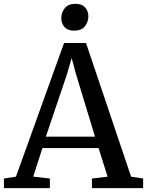

<svg xmlns="http://www.w3.org/2000/svg" viewBox="-27 -971 759 991"><path d="M55.4 -59.2 303.5 -749H417L649.6 -59.1L711.9 -49.6V0H447.4V-49.6L528.4 -59.1L481.8 -206.7H191.9L144.5 -59.3L230.4 -49.6V0H-6.6L-6.9 -49.6ZM463.3 -265.7 365.1 -588.9 342.9 -671.5 318.2 -586.7 209.8 -265.7ZM354.9 -812.8Q322.2 -812.8 305.7 -831.8Q289.2 -850.7 289.2 -877.1Q289.2 -905.9 307.2 -928.6Q325.2 -951.2 362.5 -951.2H363.5Q396.3 -951.2 412.8 -932.3Q429.2 -913.3 429.2 -887Q429.2 -858.2 411.2 -835.5Q393.2 -812.8 355.9 -812.8Z"/></svg>

Font: Merriweather Light
Style: Regular
Weight: 300
Version: Version 2.100